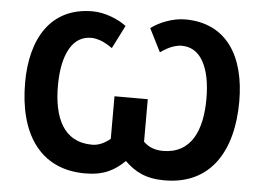

<svg xmlns="http://www.w3.org/2000/svg" viewBox="-52 -791 1190 868"><g transform="rotate(5 543.5 -356.5)"><path d="M705 -122C670 -122 640 -133 617 -156V-349H466V-156C439 -133 411 -122 384 -122C253 -122 207 -232 207 -374C207 -447 219 -504 242 -544C265 -584 298 -603 339 -603C351 -603 365 -600 380 -595C395 -590 413 -580 435 -565L488 -670C453 -697 391 -723 334 -723C144 -723 58 -575 58 -375C58 -152 153 10 364 10C448 10 497 -17 543 -62C589 -17 639 10 724 10C936 10 1030 -153 1030 -375C1030 -576 945 -723 754 -723C697 -723 635 -697 600 -670L653 -565C675 -580 693 -590 708 -595C723 -600 736 -603 749 -603C790 -603 823 -584 846 -544C869 -504 881 -447 881 -374C881 -232 835 -122 705 -122Z"/></g></svg>

Font: Passageway
Style: Regular
Weight: 700
Foundry: Ascender Corporation
Version: Version 1.11